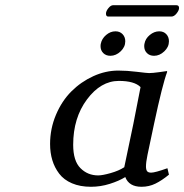

<svg xmlns="http://www.w3.org/2000/svg" viewBox="-20 -713 713 743"><path d="M438 -439.9Q470.7 -439.9 509.8 -435.1Q548.8 -430.2 557.1 -430.2Q570.3 -430.2 596.2 -433.8Q622.1 -437.5 626 -438L627 -435.1Q608.9 -387.2 576.2 -233.9L550.8 -113.8Q544.9 -85.4 544.9 -68.8Q544.9 -56.2 549.3 -50.5Q553.7 -44.9 564.9 -44.9Q580.1 -44.9 627.9 -62L633.8 -37.1Q606.4 -14.6 581.5 -2.4Q556.6 9.8 527.8 9.8Q479 9.8 464.8 -27.8Q440.4 -12.7 404.8 -1.5Q369.1 9.8 332 9.8Q290 9.8 258.5 -3.7Q227.1 -17.1 209 -41Q190.9 -64.9 182.4 -93.5Q173.8 -122.1 173.8 -155.8Q173.8 -214.8 196.5 -268.6Q219.2 -322.3 256.3 -359.4Q293.5 -396.5 341.1 -418.2Q388.7 -439.9 438 -439.9ZM439.9 -399.9Q370.1 -399.9 316.7 -328.4Q263.2 -256.8 263.2 -152.8Q263.2 -90.3 291.3 -62.3Q319.3 -34.2 359.9 -34.2Q376.5 -34.2 408.2 -43.2Q439.9 -52.2 460.9 -65.9L496.1 -233.9L523.9 -376Q500 -399.9 439.9 -399.9ZM370.1 -543.9Q374 -563.5 390.6 -577.6Q407.2 -591.8 426.8 -591.8Q443.8 -591.8 454.3 -580.8Q464.8 -569.8 464.8 -553.2Q464.8 -531.2 446.8 -514.2Q428.7 -497.1 407.2 -497.1Q390.1 -497.1 379.6 -507.6Q369.1 -518.1 369.1 -534.2Q369.1 -540 370.1 -543.9ZM539.1 -543.9Q542.5 -563.5 559.6 -577.6Q576.7 -591.8 596.2 -591.8Q613.3 -591.8 623.5 -580.8Q633.8 -569.8 633.8 -553.2Q633.8 -531.2 615.7 -514.2Q597.7 -497.1 576.2 -497.1Q559.1 -497.1 548.6 -507.6Q538.1 -518.1 538.1 -534.2Q538.1 -540 539.1 -543.9ZM643.1 -648.9H398.9Q390.1 -648.9 390.1 -660.2Q390.1 -669.9 399.4 -681.4Q408.7 -692.9 418 -692.9H662.1Q672.9 -692.9 672.9 -682.1Q672.9 -672.9 663.3 -660.9Q653.8 -648.9 643.1 -648.9Z"/></svg>

Font: Linear Smooth
Style: Italic
Weight: 400
Designer: Philipp H. Poll, Flanker
Foundry: Philipp H. Poll, reworked by Flanker
Version: Version 1.061 | FøM Fix